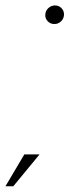

<svg xmlns="http://www.w3.org/2000/svg" viewBox="-80 -620 250 687"><path d="M114.5 -534Q100.5 -534 91 -543.8Q81.5 -553.5 82 -567Q82.5 -581 92.8 -590.8Q103 -600.5 117 -600.5Q130.5 -600.5 140 -590.8Q149.5 -581 149 -567.5Q148.5 -553.5 138.5 -543.8Q128.5 -534 114.5 -534ZM-60.5 46.5 7 -67.5H61.5L-32.5 46.5Z"/></svg>

Font: Anybody ExtraLight
Style: Italic
Weight: 200
Italic angle: -10°
Designer: Tyler Finck
Foundry: Etcetera Type Company
Version: Version 1.010; ttfautohint (v1.8.3) -l 8 -r 50 -G 200 -x 14 